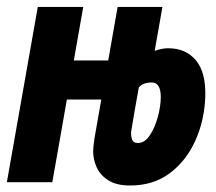

<svg xmlns="http://www.w3.org/2000/svg" viewBox="-31 -538 637 567"><path d="M353.5 9.8Q313 9.8 289.1 -5.4Q265.1 -20.5 254.6 -43.7Q244.1 -66.9 244.1 -90.8Q244.1 -97.7 245.1 -107.4Q246.1 -117.2 248 -129.4L268.1 -244.1H166.5L123.5 0H-10.7L80.6 -517.6H214.8L187 -359.4H288.6L316.4 -517.6H448.7L425.8 -387.7Q435.1 -391.1 445.1 -393.3Q455.1 -395.5 465.8 -395.5Q518.1 -395.5 547.9 -359.4Q577.6 -323.2 575.2 -252Q572.8 -182.6 545.9 -122.8Q519 -63 470.5 -26.6Q421.9 9.8 353.5 9.8ZM378.9 -279.8Q372.6 -244.6 366.7 -211.2Q360.8 -177.7 356.4 -149.9Q356 -147 356 -143.6Q356 -136.2 358.4 -127.9Q361.8 -115.7 376 -115.7Q396.5 -115.7 411.6 -138.7Q426.8 -161.6 435.3 -193.4Q443.8 -225.1 443.8 -251.5Q443.8 -294.4 417 -294.4Q391.1 -294.4 378.9 -279.8Z"/></svg>

Font: CaskaydiaCove NF
Style: Bold Italic
Weight: 700
Italic angle: -10°
Designer: Aaron Bell
Foundry: Saja Typeworks
Version: Version 2111.001; VTT 6.35;Nerd Fonts 3.2.1